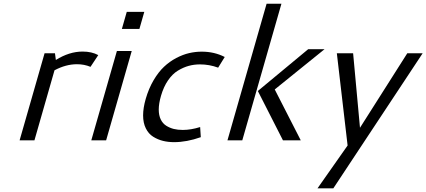

<svg xmlns="http://www.w3.org/2000/svg" viewBox="-20 -758 2303 1037"><path d="M281.7 -434.1Q354 -479.5 426.3 -479.5Q475.6 -479.5 510.7 -460.4L468.8 -397Q435.1 -411.1 395.5 -411.1Q335.9 -411.1 274.4 -378.4L166 0H85.9L220.7 -470.2H276.9Z M664.6 -693.8H759.3L732.9 -601.6H638.2ZM611.3 -482.4H691.4L553.2 0H473.1Z M767.1 -224.1Q783.2 -279.8 809.3 -324.2Q835.4 -368.7 865.7 -397.2Q896 -425.8 931.9 -444.6Q967.8 -463.4 1001.7 -471.2Q1035.6 -479 1069.8 -479Q1137.7 -479 1193.8 -450.2L1158.2 -392.6Q1110.8 -410.2 1060.1 -410.2Q1028.3 -410.2 999.5 -402.3Q970.7 -394.5 941.2 -376.7Q911.6 -358.9 887.7 -324.2Q863.8 -289.6 849.6 -240.7Q837.4 -198.2 837.4 -166.5Q837.4 -135.3 848.1 -113Q858.9 -90.8 877.9 -78.9Q897 -66.9 918.7 -61.5Q940.4 -56.2 967.3 -56.2Q1011.2 -56.2 1061 -71.8L1064.5 -17.1Q988.3 9.8 920.4 9.8Q888.2 9.8 860.4 2.9Q832.5 -3.9 807.4 -19.5Q782.2 -35.2 767.6 -64.7Q752.9 -94.2 752.9 -134.8Q752.9 -174.8 767.1 -224.1Z M1419.9 -737.8H1500L1288.6 0H1208.5ZM1644.5 -492.2H1732.9L1463.9 -274.9L1604.5 0H1508.3L1372.6 -266.6Z M1799.3 -470.2H1887.2L1924.3 -67.9L2179.7 -470.2H2262.7L1780.3 259.3H1694.8L1857.4 27.8Z"/></svg>

Font: Cantarell
Style: Italic
Weight: 400
Italic angle: -16°
Designer: Dave Crossland
Version: Version 1.004